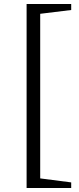

<svg xmlns="http://www.w3.org/2000/svg" viewBox="-20 -748 394 960"><path d="M113 192V-728H336V-698L181 -679V144L336 164V192Z"/></svg>

Font: Piazzolla
Style: Regular
Weight: 400
Designer: Juan Pablo del Peral
Foundry: Huerta Tipografica
Version: Version 1.330